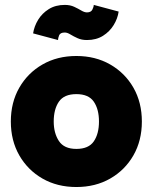

<svg xmlns="http://www.w3.org/2000/svg" viewBox="-20 -752 626 787"><path d="M24.4 -253.9Q24.4 -332 59.1 -392.6Q93.8 -453.1 154.3 -487.8Q214.8 -522.5 293 -522.5Q371.1 -522.5 431.6 -487.8Q492.2 -453.1 526.9 -392.6Q561.5 -332 561.5 -253.9Q561.5 -175.8 526.9 -115.2Q492.2 -54.7 431.6 -20Q371.1 14.6 293 14.6Q214.8 14.6 154.3 -20Q93.8 -54.7 59.1 -115.2Q24.4 -175.8 24.4 -253.9ZM200.2 -253.9Q200.2 -206.5 221.4 -174.1Q242.7 -141.6 293 -141.6Q343.3 -141.6 364.5 -172.6Q385.7 -203.6 385.7 -253.9Q385.7 -304.2 364.5 -335.2Q343.3 -366.2 293 -366.2Q242.7 -366.2 221.4 -335.2Q200.2 -304.2 200.2 -253.9ZM217.8 -587.9 115.7 -615.2Q120.1 -644 136.2 -670.7Q152.3 -697.3 179.9 -714.6Q207.5 -731.9 245.6 -731.9Q267.6 -731.9 284.2 -724.1Q300.8 -716.3 313.5 -708.7Q326.2 -701.2 336.4 -701.2Q353 -701.2 358.6 -712.6Q364.3 -724.1 364.3 -731.9L466.3 -704.6Q462.4 -676.3 446 -649.4Q429.7 -622.6 402.1 -605.2Q374.5 -587.9 336.4 -587.9Q314.5 -587.9 297.9 -595.5Q281.2 -603 268.6 -610.8Q255.9 -618.7 245.6 -618.7Q227.1 -618.7 222.4 -607.2Q217.8 -595.7 217.8 -587.9Z"/></svg>

Font: Giphurs Black
Style: Regular
Weight: 900
Version: Version 0.920; ttfautohint (v1.8.4.7-5d5b)